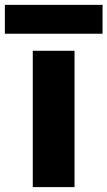

<svg xmlns="http://www.w3.org/2000/svg" viewBox="-59 -766 440 786"><path d="M75.2 0V-558.1H246.1V0ZM-39.1 -627.9V-746.1H360.8V-627.9Z"/></svg>

Font: SVN-Poppins
Style: Bold
Weight: 700
Designer: Ninad Kale (Devanagari), Jonny Pinhorn (Latin)
Foundry: Indian Type Foundry
Version: Version 3.200;PS 1.000;hotconv 16.6.54;makeotf.lib2.5.65590